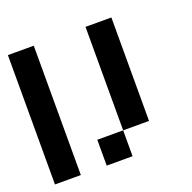

<svg xmlns="http://www.w3.org/2000/svg" viewBox="-90 -545 634 634"><g transform="rotate(-20 227.5 -227.5)"><path d="M0 -454.5H90.9V-363.6H0ZM0 -363.6H90.9V-272.7H0ZM0 -272.7H90.9V-181.8H0ZM0 -181.8H90.9V-90.9H0ZM0 -90.9H90.9V0H0ZM272.7 -454.5H363.6V-363.6H272.7ZM272.7 -363.6H363.6V-272.7H272.7ZM272.7 -272.7H363.6V-181.8H272.7ZM272.7 -181.8H363.6V-90.9H272.7ZM181.8 -90.9H272.7V0H181.8Z"/></g></svg>

Font: Micro 5
Style: Regular
Weight: 400
Designer: Sarah Cadigan-Fried
Version: Version 1.000; ttfautohint (v1.8.4.7-5d5b)